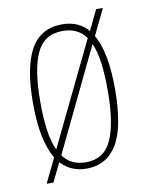

<svg xmlns="http://www.w3.org/2000/svg" viewBox="-74 -630 557 724"><g transform="rotate(-10 205.0 -268.0)"><path d="M91 -53Q70 -88 59 -141Q48 -194 48 -267Q48 -405 86.5 -473.5Q125 -542 207 -542Q270 -542 307 -499L344 -576H370L322 -477Q362 -409 362 -267Q362 -122 322 -56Q282 10 205 10Q145 10 107 -32L72 40H46ZM294 -474Q264 -517 205 -517Q134 -517 105 -454.5Q76 -392 76 -267Q76 -206 82.5 -159.5Q89 -113 104 -81ZM206 -14Q277 -14 305.5 -78.5Q334 -143 334 -267Q334 -327 328 -372.5Q322 -418 308 -449L119 -56Q149 -14 206 -14Z"/></g></svg>

Font: Noto Serif Tamil ExtraCondensed Thin
Style: Italic
Weight: 100
Width: 2
Italic angle: -12°
Designer: Indian Type Foundry, Tom Grace, and the Monotype Design Team
Foundry: Monotype Imaging Inc.
Version: Version 2.003; ttfautohint (v1.8.4.7-5d5b)